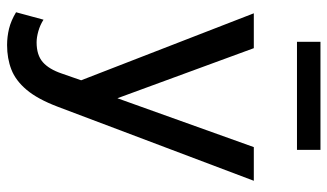

<svg xmlns="http://www.w3.org/2000/svg" viewBox="-216 -507 948 556"><g transform="rotate(90 258.0 -229.0)"><path d="M110.5 224.5Q86.5 224.5 63 218.8Q39.5 213 15.5 198.5L37 119Q52.5 129 70.5 134Q88.5 139 102.5 139Q139.5 139 160 121Q180.5 103 193 66L212.5 10L18.5 -490H119.5L264.5 -95L406 -490H503.5L289 78Q267 136 240.2 167.8Q213.5 199.5 181.5 212Q149.5 224.5 110.5 224.5ZM101 -615V-683H414V-615Z"/></g></svg>

Font: Geologica Roman Light
Style: Regular
Weight: 300
Designer: Sindre Bremnes, Frode Helland
Foundry: Monokrom Skriftforlag AS
Version: Version 1.010;gftools[0.9.28]